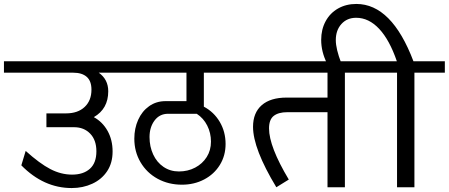

<svg xmlns="http://www.w3.org/2000/svg" viewBox="-42 -948 2272 972"><path d="M594 -580H458Q506 -546 506 -486Q506 -397 433 -355Q477 -331 502.5 -285.5Q528 -240 528 -181Q528 -123 500.5 -81.5Q473 -40 425.5 -18Q378 4 321 4Q179 4 66 -111L88 -184Q159 -120 213 -92Q267 -64 323 -64Q380 -64 413 -93.5Q446 -123 446 -182Q446 -239 414.5 -271.5Q383 -304 333 -304H193V-374H292Q352 -374 386.5 -406.5Q421 -439 421 -494Q421 -538 397 -559Q373 -580 329 -580H-22V-638H594Z M990 -580V-408Q1041 -381 1070.5 -331Q1100 -281 1100 -219Q1100 -160 1071 -113Q1042 -66 991.5 -39.5Q941 -13 879 -13Q811 -13 756 -43Q701 -73 669.5 -126.5Q638 -180 638 -246Q638 -298 657.5 -341.5Q677 -385 713 -410.5Q749 -436 796 -436H902V-580H550V-638H1188V-580ZM1026 -231Q1026 -275 1007 -312.5Q988 -350 954 -372H809Q766 -372 740.5 -338Q715 -304 715 -254Q715 -206 733.5 -166Q752 -126 786 -103Q820 -80 864 -80Q909 -80 946 -99.5Q983 -119 1004.5 -153Q1026 -187 1026 -231Z M1858 -580H1704V0H1616V-380H1412Q1368 -380 1344 -361.5Q1320 -343 1320 -298Q1320 -206 1420 -39L1357 0Q1239 -195 1239 -306Q1239 -377 1283 -415.5Q1327 -454 1409 -454H1616V-580H1144V-638H1858Z M1814 -580V-638H1967Q1930 -746 1877.5 -802Q1825 -858 1761 -858Q1715 -858 1686.5 -826.5Q1658 -795 1658 -745Q1658 -700 1686 -628H1613Q1584 -686 1584 -746Q1584 -799 1606.5 -840.5Q1629 -882 1669.5 -905Q1710 -928 1762 -928Q1941 -928 2051 -638H2210V-580H2056V0H1968V-580Z"/></svg>

Font: Amiko
Style: Regular
Weight: 400
Designer: Pablo Impallari, Rodrigo Fuenzalida, Andres Torresi
Foundry: Impallari Type
Version: Version 1.001; ttfautohint (v1.3)